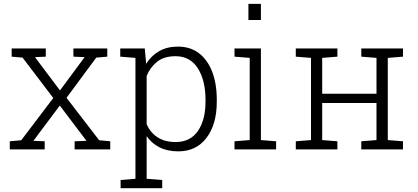

<svg xmlns="http://www.w3.org/2000/svg" viewBox="-20 -782 2190 1005"><path d="M31.2 0V-42.5L91.3 -47.9L258.8 -269L98.1 -480.5L41 -485.4V-528.3H219.7V-485.4L163.1 -482.9L293.9 -308.6L422.9 -482.9L364.3 -485.4V-528.3H541.5V-485.4L483.9 -480.5L328.1 -270L499 -47.9L557.1 -42.5V0H370.6V-42.5L432.6 -44.9L293 -229.5L154.8 -44.9L213.9 -42.5V0Z M611.3 203.1V160.2L689 153.8V-479L609.4 -485.4V-528.3H737.8L745.1 -447.8Q771.5 -490.7 813.2 -514.4Q855 -538.1 911.6 -538.1Q975.6 -538.1 1021 -503.7Q1066.4 -469.2 1090.6 -406.7Q1114.7 -344.2 1114.7 -259.8V-249.5Q1114.7 -131.3 1061 -60.5Q1007.3 10.3 913.1 10.3Q856.9 10.3 815.2 -10.7Q773.4 -31.7 747.6 -69.3V153.8L829.1 160.2V203.1ZM899.4 -38.6Q976.1 -38.6 1015.9 -96.4Q1055.7 -154.3 1055.7 -249.5V-259.8Q1055.7 -360.8 1015.6 -424.3Q975.6 -487.8 898.4 -487.8Q838.4 -487.8 802 -458.5Q765.6 -429.2 747.6 -384.3V-132.3Q766.1 -88.9 804.2 -63.7Q842.3 -38.6 899.4 -38.6Z M1207.5 0V-42.5L1287.1 -48.8V-479L1207.5 -485.4V-528.3H1345.7V-48.8L1425.3 -42.5V0ZM1280.3 -677.2V-761.7H1345.7V-677.2Z M1528.3 0V-42.5L1607.9 -48.8V-479L1528.3 -485.4V-528.3H1746.1V-485.4L1666.5 -479V-291.5H1950.7V-479L1871.1 -485.4V-528.3H2089.4V-485.4L2009.8 -479V-48.8L2089.4 -42.5V0H1871.1V-42.5L1950.7 -48.8V-242.7H1666.5V-48.8L1746.1 -42.5V0Z"/></svg>

Font: Roboto Slab Light
Style: Regular
Weight: 300
Designer: Google
Version: Version 2.000; ttfautohint (v1.8.1.43-b0c9)